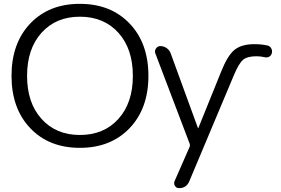

<svg xmlns="http://www.w3.org/2000/svg" viewBox="-20 -760 1462 1000"><path d="M1373 -523Q1386 -520 1392.5 -508.5Q1399 -497 1396 -484Q1393 -471 1382.5 -465Q1372 -459 1359 -462Q1336 -467 1316 -467Q1268 -467 1246 -448.5Q1224 -430 1198 -368L966 184Q951 220 912 220Q899 220 891.5 208.5Q884 197 889 184L968 4Q971 -4 968 -11L789 -482Q784 -495 792.5 -507.5Q801 -520 815 -520Q833 -520 848 -509.5Q863 -499 869 -482L1011 -93Q1011 -92 1012 -92Q1013 -92 1013 -93L1131 -385Q1165 -471 1201.5 -500.5Q1238 -530 1305 -530Q1342 -530 1373 -523ZM396 -673Q272 -673 196.5 -589.5Q121 -506 121 -365Q121 -224 196.5 -140.5Q272 -57 396 -57Q521 -57 596.5 -140.5Q672 -224 672 -365Q672 -506 596.5 -589.5Q521 -673 396 -673ZM655 -92.5Q557 10 396 10Q235 10 137.5 -92.5Q40 -195 40 -365Q40 -535 137.5 -637.5Q235 -740 396 -740Q557 -740 655 -637.5Q753 -535 753 -365Q753 -195 655 -92.5Z"/></svg>

Font: Rounded Mplus 1c
Style: Regular
Weight: 400
Version: Version 1.059.20150529